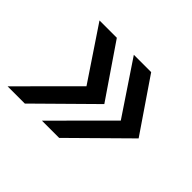

<svg xmlns="http://www.w3.org/2000/svg" viewBox="-106 -690 784 784"><g transform="rotate(45 286.5 -298.0)"><path d="M2.9 -70.3 230.5 -298.3 78.1 -525.9H178.2L333.5 -298.3L102.5 -70.3ZM201.2 -70.3 428.7 -298.3 276.4 -525.9H376.5L531.7 -298.3L300.8 -70.3Z"/></g></svg>

Font: Inter 17pt
Style: Italic
Weight: 400
Italic angle: -9.3988°
Version: Version 4.001;git-66647c0bb